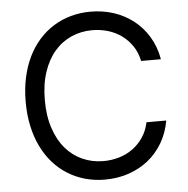

<svg xmlns="http://www.w3.org/2000/svg" viewBox="-53 -789 833 851"><g transform="rotate(-5 363.5 -363.5)"><path d="M585.2 -500Q577.4 -538 557.9 -566.8Q538.4 -595.5 511.2 -615.2Q484 -634.9 450.5 -644.9Q416.9 -654.8 380.7 -654.8Q331.3 -654.8 288.2 -635.8Q245 -616.8 213.2 -580.1Q181.5 -543.3 163.2 -489Q144.9 -434.7 144.9 -363.6Q144.9 -293 163.2 -238.5Q181.5 -183.9 213.2 -147.2Q245 -110.4 288.2 -91.4Q331.3 -72.4 380.7 -72.4Q416.9 -72.4 450.5 -82.4Q484 -92.3 511.2 -112Q538.4 -131.7 557.9 -160.7Q577.4 -189.6 585.2 -227.3H673.3Q663.4 -171.5 636.9 -127.3Q610.4 -83.1 571.7 -52.7Q533 -22.4 484.4 -6.2Q435.7 9.9 380.7 9.9Q334.2 9.9 292.3 -1.8Q250.4 -13.5 214.7 -35.9Q179 -58.2 150.4 -90.6Q121.8 -122.9 101.6 -164.4Q81.3 -206 70.5 -256Q59.7 -306.1 59.7 -363.6Q59.7 -421.2 70.5 -471.2Q81.3 -521.3 101.6 -562.9Q121.8 -604.4 150.4 -636.7Q179 -669 214.7 -691.4Q250.4 -713.8 292.3 -725.5Q334.2 -737.2 380.7 -737.2Q435.7 -737.2 484.4 -721.1Q533 -704.9 571.7 -674.5Q610.4 -644.2 636.9 -600.1Q663.4 -556.1 673.3 -500Z"/></g></svg>

Font: Fast_Sans
Style: Regular
Weight: 400
Designer: Rasmus Andersson
Foundry: rsms
Version: Version 3.018;git-588b23468